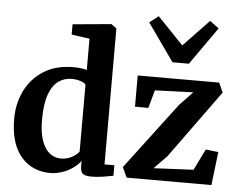

<svg xmlns="http://www.w3.org/2000/svg" viewBox="-58 -955 1285 1038"><g transform="rotate(5 584.0 -436.0)"><path d="M249 11Q204.5 11 165.2 -5.2Q126 -21.5 95.8 -54.8Q65.5 -88 48.5 -140.2Q31.5 -192.5 31.5 -264.5Q31.5 -346.5 65.2 -416Q99 -485.5 165.2 -527.8Q231.5 -570 327.5 -570Q347.5 -570 365.8 -567.8Q384 -565.5 399.5 -561.5V-731L301.5 -744.5V-800.5L508 -819.5H511.5L539.5 -798.5V-61H593V-4Q571.5 0.5 538.2 5.8Q505 11 474 11Q444.5 11 429.5 1.8Q414.5 -7.5 414.5 -41V-69Q398 -46.5 372.2 -28.5Q346.5 -10.5 314.8 0.2Q283 11 249 11ZM301.5 -72Q324.5 -72 343.8 -79Q363 -86 377.2 -96.8Q391.5 -107.5 399.5 -118V-481.5Q392.5 -491.5 370.5 -498.8Q348.5 -506 322.5 -506Q283.5 -506 252 -484.2Q220.5 -462.5 201.8 -413Q183 -363.5 182 -280.5Q181 -206.5 197 -160.5Q213 -114.5 240.2 -93.2Q267.5 -72 301.5 -72ZM984 -491 776 -483.5 749 -386H676.5V-555.5H1118.5L1142 -503.5L875 -135L805.5 -63.5L1021.5 -74L1078 -189L1146.5 -181L1125 0H665L639.5 -55L912 -415.5ZM857.5 -643 713.5 -847 762 -884.5 902 -738.5 1041 -883.5 1090 -847 946.5 -643Z"/></g></svg>

Font: Merriweather Light 18pt
Style: Bold
Weight: 700
Version: Version 2.100